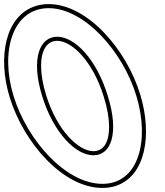

<svg xmlns="http://www.w3.org/2000/svg" viewBox="-194 -850 811 941"><path d="M-127.7 -380C-194.3 -598 -132.8 -809 44.2 -810C219.9 -810 409 -597 474.3 -380C541 -162 485.4 52 307.4 51C129.1 51 -60.7 -161 -127.7 -380ZM12.3 -380C67.7 -199 177.5 -88 264.6 -89C350.8 -89 391 -198 334.3 -380C279.3 -560 173.5 -669 87 -670C-1.6 -670 -42.7 -560 12.3 -380ZM-146.8 -374.2C-78.6 -151.1 114.5 71 307.3 71C329.4 71.1 350.4 68.2 369.5 62.3C520.7 16.5 553 -191 493.5 -385.8C426.9 -606.8 234.7 -830 44.1 -830C22.1 -829.9 1.7 -826.8 -17.4 -821C-168.8 -774.8 -206.7 -570 -146.8 -374.2ZM31.4 -385.8C14.9 -440 7.5 -487.1 7.4 -525.7C7.3 -613.2 41.5 -650 86.8 -650C157.7 -649.2 260.9 -551.9 315.2 -374.1C332.8 -317.6 340.6 -269.1 340.6 -229.7C340.8 -143.9 307.8 -109 264.5 -109C193 -108.2 86.1 -207.2 31.4 -385.8Z"/></svg>

Font: Nordica Plus
Style: NordicaClassicRgExtOpOblOl
Weight: 500
Version: Version 1.01